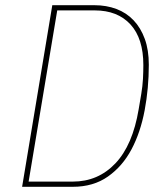

<svg xmlns="http://www.w3.org/2000/svg" viewBox="-20 -718 640 738"><path d="M181 -698H343Q389 -698 427.5 -683.5Q466 -669 493.5 -640Q521 -611 536.5 -568.5Q552 -526 552 -469Q552 -379 536 -294Q520 -209 485.5 -144Q451 -79 395 -39.5Q339 0 260 0H65ZM260 -20Q357 -20 423.5 -90Q490 -160 513 -298L523 -357Q528 -387 529.5 -414.5Q531 -442 531 -468Q531 -570 481.5 -624Q432 -678 344 -678H200L90 -20Z"/></svg>

Font: IBM Plex Mono Thin
Style: Italic
Weight: 100
Italic angle: -9°
Monospace: yes
Designer: Mike Abbink, Paul van der Laan, Pieter van Rosmalen
Foundry: Bold Monday
Version: Version 2.3